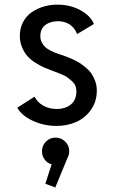

<svg xmlns="http://www.w3.org/2000/svg" viewBox="-20 -532 490 828"><path d="M224.5 11Q169 11 121.2 -11.2Q73.5 -33.5 54.5 -67.5L129 -115Q142 -90 167.2 -76Q192.5 -62 224 -62Q262.5 -62 286 -81.8Q309.5 -101.5 309.5 -139Q309.5 -151.5 304.8 -162.5Q300 -173.5 290.2 -182.2Q280.5 -191 271.8 -197.5Q263 -204 248.5 -210.2Q234 -216.5 226.5 -219.2Q219 -222 205.5 -227Q185 -234.5 170 -241Q155 -247.5 133.8 -260.8Q112.5 -274 99 -289Q85.5 -304 75.5 -327Q65.5 -350 65.5 -377Q65.5 -410.5 79.5 -437Q93.5 -463.5 117 -479.5Q140.5 -495.5 168.8 -503.8Q197 -512 227.5 -512Q283 -512 326.8 -488Q370.5 -464 385 -428.5L312.5 -385Q302 -412.5 280.5 -426.5Q259 -440.5 230.5 -440.5Q197.5 -440.5 175.8 -424.5Q154 -408.5 154 -376Q154 -361.5 160.2 -349.2Q166.5 -337 174.8 -329.2Q183 -321.5 196.5 -314.5Q210 -307.5 217.8 -304.5Q225.5 -301.5 238 -297.5Q251.5 -293 260.8 -289.8Q270 -286.5 288.2 -278.8Q306.5 -271 319.5 -263Q332.5 -255 348.2 -242.2Q364 -229.5 373.8 -215.5Q383.5 -201.5 390.5 -182.2Q397.5 -163 397.5 -141.5Q397.5 -93.5 371.8 -57.8Q346 -22 307.5 -5.5Q269 11 224.5 11ZM278.5 119.5Q278.5 136 271 149L218.5 276.5L175.5 260.5L202.5 177Q184 171.5 172.5 155.8Q161 140 161 119.5Q161 96 178 78.8Q195 61.5 219.5 61.5Q244 61.5 261.2 78.5Q278.5 95.5 278.5 119.5Z"/></svg>

Font: League Mono Condensed
Style: Regular
Weight: 400
Width: 1
Designer: Tyler Finck
Foundry: The League of Moveable Type / Tyler Finck
Version: Version 2.210